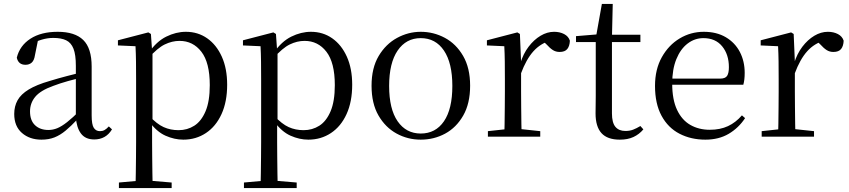

<svg xmlns="http://www.w3.org/2000/svg" viewBox="-20 -692 4297 972"><path d="M190 15Q130 15 91 -19Q52 -53 52 -115Q52 -154 69 -184.5Q86 -215 125.5 -239Q165 -263 231 -282Q273 -295 319 -307Q365 -319 405 -328V-303Q365 -293 324 -281.5Q283 -270 249 -257Q185 -234 158.5 -202Q132 -170 132 -128Q132 -82 157.5 -58Q183 -34 225 -34Q248 -34 270 -43Q292 -52 320 -74Q348 -96 386 -134L395 -87H371Q340 -54 312.5 -31Q285 -8 256 3.5Q227 15 190 15ZM457 14Q412 14 389.5 -16.5Q367 -47 364 -100V-103V-359Q364 -415 352 -445.5Q340 -476 315 -488Q290 -500 250 -500Q221 -500 192 -491.5Q163 -483 130 -465L173 -492L157 -413Q153 -386 140.5 -375Q128 -364 109 -364Q73 -364 65 -400Q80 -461 134 -496Q188 -531 272 -531Q359 -531 401.5 -489.5Q444 -448 444 -355V-108Q444 -61 455 -44.5Q466 -28 486 -28Q499 -28 509 -33.5Q519 -39 531 -52L547 -37Q531 -11 508.5 1.5Q486 14 457 14Z M582 260V232L693 222H730L849 232V260ZM666 260Q667 226 667.5 185.5Q668 145 668.5 103.5Q669 62 669 27V-287Q669 -338 668.5 -379.5Q668 -421 666 -458L577 -462V-488L731 -528L744 -520L750 -435L752 -430V-79L750 -69V27Q750 61 750.5 102.5Q751 144 751.5 185Q752 226 753 260ZM908 15Q863 15 818 -5Q773 -25 735 -77H722L736 -105Q774 -64 808.5 -48.5Q843 -33 884 -33Q928 -33 963.5 -55.5Q999 -78 1020.5 -128.5Q1042 -179 1042 -261Q1042 -375 999.5 -430Q957 -485 889 -485Q851 -485 814 -467Q777 -449 732 -398L722 -425H733Q772 -482 821.5 -506.5Q871 -531 921 -531Q982 -531 1029 -498Q1076 -465 1103 -405Q1130 -345 1130 -263Q1130 -177 1101.5 -114.5Q1073 -52 1022.5 -18.5Q972 15 908 15Z M1215 260V232L1326 222H1363L1482 232V260ZM1299 260Q1300 226 1300.5 185.5Q1301 145 1301.5 103.5Q1302 62 1302 27V-287Q1302 -338 1301.5 -379.5Q1301 -421 1299 -458L1210 -462V-488L1364 -528L1377 -520L1383 -435L1385 -430V-79L1383 -69V27Q1383 61 1383.5 102.5Q1384 144 1384.5 185Q1385 226 1386 260ZM1541 15Q1496 15 1451 -5Q1406 -25 1368 -77H1355L1369 -105Q1407 -64 1441.5 -48.5Q1476 -33 1517 -33Q1561 -33 1596.5 -55.5Q1632 -78 1653.5 -128.5Q1675 -179 1675 -261Q1675 -375 1632.5 -430Q1590 -485 1522 -485Q1484 -485 1447 -467Q1410 -449 1365 -398L1355 -425H1366Q1405 -482 1454.5 -506.5Q1504 -531 1554 -531Q1615 -531 1662 -498Q1709 -465 1736 -405Q1763 -345 1763 -263Q1763 -177 1734.5 -114.5Q1706 -52 1655.5 -18.5Q1605 15 1541 15Z M2110 15Q2044 15 1987.5 -16Q1931 -47 1896 -107.5Q1861 -168 1861 -258Q1861 -348 1897 -408.5Q1933 -469 1990 -500Q2047 -531 2110 -531Q2175 -531 2232 -500.5Q2289 -470 2324.5 -409Q2360 -348 2360 -258Q2360 -168 2325 -107Q2290 -46 2233.5 -15.5Q2177 15 2110 15ZM2110 -16Q2185 -16 2227.5 -78Q2270 -140 2270 -257Q2270 -373 2227.5 -436Q2185 -499 2110 -499Q2036 -499 1993 -436Q1950 -373 1950 -257Q1950 -140 1993 -78Q2036 -16 2110 -16Z M2450 0V-28L2561 -40H2602L2715 -28V0ZM2533 0Q2534 -24 2534.5 -65Q2535 -106 2535.5 -150.5Q2536 -195 2536 -229V-289Q2536 -341 2535.5 -381Q2535 -421 2533 -458L2445 -462V-488L2599 -528L2612 -520L2618 -379V-378V-229Q2618 -195 2618.5 -150.5Q2619 -106 2619.5 -65Q2620 -24 2621 0ZM2617 -319 2596 -371H2614Q2629 -420 2656 -455.5Q2683 -491 2716.5 -511Q2750 -531 2785 -531Q2814 -531 2836 -519.5Q2858 -508 2865 -486Q2864 -459 2852 -444Q2840 -429 2813 -429Q2794 -429 2779 -438.5Q2764 -448 2747 -467L2724 -489L2769 -487Q2717 -473 2680.5 -432.5Q2644 -392 2617 -319Z M3037 -479V-516H3222V-479ZM3118 15Q3055 15 3025 -18Q2995 -51 2995 -118Q2995 -142 2995.5 -161Q2996 -180 2996 -207V-479H2896V-509L3017 -519L2997 -504L3027 -672H3082L3078 -501V-489V-118Q3078 -71 3095.5 -50Q3113 -29 3146 -29Q3168 -29 3185 -35.5Q3202 -42 3222 -54L3237 -37Q3216 -12 3187 1.5Q3158 15 3118 15Z M3551 15Q3478 15 3420 -15Q3362 -45 3329 -106Q3296 -167 3296 -257Q3296 -341 3330.5 -402.5Q3365 -464 3421 -497.5Q3477 -531 3543 -531Q3608 -531 3654.5 -503.5Q3701 -476 3725.5 -429Q3750 -382 3750 -323Q3750 -287 3743 -263H3335V-294H3625Q3652 -294 3661 -308Q3670 -322 3670 -352Q3670 -416 3636 -457.5Q3602 -499 3541 -499Q3497 -499 3461 -471.5Q3425 -444 3404 -392.5Q3383 -341 3383 -269Q3383 -188 3407.5 -136Q3432 -84 3475 -59.5Q3518 -35 3573 -35Q3626 -35 3665.5 -53.5Q3705 -72 3736 -108L3752 -94Q3719 -44 3669 -14.5Q3619 15 3551 15Z M3836 0V-28L3947 -40H3988L4101 -28V0ZM3919 0Q3920 -24 3920.5 -65Q3921 -106 3921.5 -150.5Q3922 -195 3922 -229V-289Q3922 -341 3921.5 -381Q3921 -421 3919 -458L3831 -462V-488L3985 -528L3998 -520L4004 -379V-378V-229Q4004 -195 4004.5 -150.5Q4005 -106 4005.5 -65Q4006 -24 4007 0ZM4003 -319 3982 -371H4000Q4015 -420 4042 -455.5Q4069 -491 4102.5 -511Q4136 -531 4171 -531Q4200 -531 4222 -519.5Q4244 -508 4251 -486Q4250 -459 4238 -444Q4226 -429 4199 -429Q4180 -429 4165 -438.5Q4150 -448 4133 -467L4110 -489L4155 -487Q4103 -473 4066.5 -432.5Q4030 -392 4003 -319Z"/></svg>

Font: Noto Serif TC ExtraLight
Style: Regular
Weight: 400
Version: Version 2.002-H1;hotconv 1.1.0;makeotfexe 2.6.0